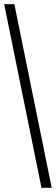

<svg xmlns="http://www.w3.org/2000/svg" viewBox="-20 -780 268 921"><path d="M179 121H228L49 -760H0Z"/></svg>

Font: Noto Serif Myanmar ExtCond
Style: Regular
Weight: 400
Width: 2
Designer: Ben Mitchell and the Monotype Design Team
Foundry: Monotype Imaging Inc.
Version: Version 2.106